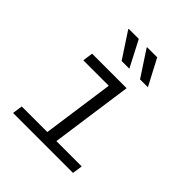

<svg xmlns="http://www.w3.org/2000/svg" viewBox="-201 -870 1003 1003"><g transform="rotate(45 300.0 -369.0)"><path d="M57 0 65 -56H254L310 -454H122L130 -511H385L321 -56H508L500 0ZM402 -593 309 -735 310 -738H384L460 -593ZM266 -593 173 -735 174 -738H248L323 -593Z"/></g></svg>

Font: Chivo Mono Medium ExtraLight
Style: Italic
Weight: 250
Italic angle: -8.05°
Monospace: yes
Version: Version 1.008